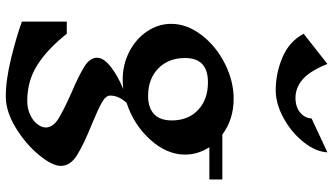

<svg xmlns="http://www.w3.org/2000/svg" viewBox="-270 -646 1179 680"><g transform="rotate(90 320.0 -305.5)"><path d="M501 -457Q527 -416 527 -371Q527 -306 474 -247.5Q421 -189 344 -164Q318 -136 318 -106Q318 -90 342 -76.5Q366 -63 419 -41Q489 -13 528 11Q567 35 567 69Q567 100 528 147Q489 194 431.5 229Q374 264 321 264Q263 264 185.5 245Q108 226 56 207V48H99Q154 117 210 152.5Q266 188 337 188Q364 188 385.5 178Q407 168 419 152.5Q431 137 431 123Q431 97 400.5 78Q370 59 307 31Q246 5 215 -14.5Q184 -34 184 -59Q184 -83 217 -108.5Q250 -134 295 -152Q273 -150 262 -150Q208 -150 162.5 -173.5Q117 -197 90.5 -236.5Q64 -276 64 -322Q64 -377 103 -428.5Q142 -480 204 -511.5Q266 -543 330 -543Q402 -543 456 -503H615V-457ZM406 -324Q406 -382 369 -417Q332 -452 271 -452Q185 -452 185 -371Q185 -312 222 -276Q259 -240 319 -240Q361 -240 383.5 -261Q406 -282 406 -324ZM299 -692Q239 -692 182.5 -716Q126 -740 99 -791L206 -875Q231 -813 260.5 -787.5Q290 -762 326 -762Q358 -762 378 -778.5Q398 -795 399 -819L519 -875Q517 -834 483 -791Q449 -748 398 -720Q347 -692 299 -692Z"/></g></svg>

Font: InknutAntiqua
Style: Medium
Weight: 500
Designer: Claus Eggers Srensen
Foundry: Claus Eggers Srensen
Version: Version 1.000; ttfautohint (v1.2) -l 7 -r 28 -G 50 -x 13 -D 